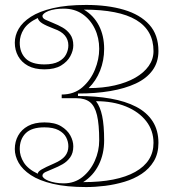

<svg xmlns="http://www.w3.org/2000/svg" viewBox="-20 -743 702 778"><path d="M329 15Q250 15 194.5 2Q139 -11 105 -33.5Q71 -56 55.5 -83.5Q40 -111 40 -139Q40 -169 53.5 -193.5Q67 -218 93.5 -232.5Q120 -247 160 -247Q202 -247 227.5 -231.5Q253 -216 265 -194Q277 -172 277 -150Q277 -123 264.5 -105.5Q252 -88 233.5 -77.5Q215 -67 196 -59.5Q177 -52 164.5 -46Q152 -40 152 -31Q152 -26 158.5 -20.5Q165 -15 176.5 -10.5Q188 -6 204 -3Q220 0 238 0Q282 0 314 -25.5Q346 -51 364 -91Q382 -131 382 -174Q382 -239 373 -276.5Q364 -314 344 -329.5Q324 -345 290 -345H230V-360Q280 -360 313.5 -389Q347 -418 364.5 -460.5Q382 -503 382 -545Q382 -590 364 -627Q346 -664 314 -686Q282 -708 238 -708Q220 -708 204 -705.5Q188 -703 176.5 -698.5Q165 -694 158.5 -688.5Q152 -683 152 -678Q152 -669 164.5 -663Q177 -657 196 -649.5Q215 -642 233.5 -631.5Q252 -621 264.5 -603.5Q277 -586 277 -559Q277 -538 265 -515.5Q253 -493 227.5 -477.5Q202 -462 160 -462Q120 -462 93.5 -476.5Q67 -491 53.5 -515.5Q40 -540 40 -570Q40 -599 55.5 -626Q71 -653 105 -675Q139 -697 194.5 -710Q250 -723 329 -723Q416 -723 482 -703.5Q548 -684 585 -643Q622 -602 622 -536Q622 -491 598 -458Q574 -425 530 -404.5Q486 -384 426.5 -374Q367 -364 296 -364V-354Q368 -354 428 -343.5Q488 -333 531.5 -310.5Q575 -288 598.5 -251.5Q622 -215 622 -164Q622 -121 603.5 -90Q585 -59 554 -38.5Q523 -18 484.5 -6.5Q446 5 406 10Q366 15 329 15ZM402 -545Q402 -498 385.5 -456.5Q369 -415 339 -386Q397 -386 445 -397Q493 -408 528 -428Q563 -448 582.5 -475.5Q602 -503 602 -536Q602 -620 532 -662Q462 -704 320 -704Q360 -680 381 -639Q402 -598 402 -545ZM402 -174Q402 -119 380 -75Q358 -31 317 -5Q454 -5 528 -46.5Q602 -88 602 -164Q602 -214 572.5 -252Q543 -290 490.5 -311.5Q438 -333 369 -333Q386 -311 394 -273Q402 -235 402 -174ZM60 -570Q60 -530 84 -506Q108 -482 160 -482Q196 -482 217.5 -493.5Q239 -505 248 -523Q257 -541 257 -559Q257 -582 243 -599Q229 -616 200 -626Q166 -639 151 -648.5Q136 -658 133 -670Q93 -651 76.5 -625Q60 -599 60 -570ZM60 -139Q60 -111 76.5 -84.5Q93 -58 133 -39Q133 -47 148 -56Q163 -65 200 -81Q230 -94 243.5 -110.5Q257 -127 257 -150Q257 -169 248 -186.5Q239 -204 217.5 -215.5Q196 -227 160 -227Q108 -227 84 -203Q60 -179 60 -139Z"/></svg>

Font: Kalnia Glaze Thin
Style: Regular
Weight: 100
Version: Version 1.110